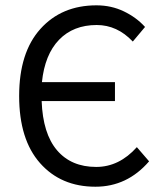

<svg xmlns="http://www.w3.org/2000/svg" viewBox="-20 -688 611 720"><path d="M337.9 12.2Q208.5 12.2 130.1 -76.4Q51.8 -165 51.8 -328.1Q51.8 -490.7 131.3 -579.3Q210.9 -668 341.8 -668Q397.5 -668 444.6 -645.3Q491.7 -622.6 523.9 -586.9L478 -532.2Q419.4 -594.2 342.8 -594.2Q254.9 -594.2 201.4 -538.8Q147.9 -483.4 137.2 -379.9H411.1V-309.1H136.2Q140.6 -187 193.8 -124.5Q247.1 -62 340.8 -62Q426.8 -62 493.2 -136.2L539.1 -83Q457 12.2 337.9 12.2Z"/></svg>

Font: Source Sans Pro
Style: Regular
Weight: 400
Designer: Paul D. Hunt
Foundry: Adobe Systems Incorporated
Version: Version 3.006;hotconv 1.0.111;makeotfexe 2.5.65597